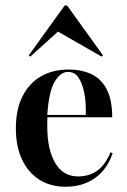

<svg xmlns="http://www.w3.org/2000/svg" viewBox="-20 -689 477 720"><path d="M225.8 11.3Q169.4 11.3 127.4 -15.3Q85.5 -41.9 62.5 -91.1Q39.5 -140.3 39.5 -208.1Q39.5 -279 64.5 -328.2Q89.5 -377.4 133.9 -402.8Q178.2 -428.2 236.3 -428.2Q287.9 -428.2 324.6 -410.1Q361.3 -391.9 381 -352.4Q400.8 -312.9 400.8 -249.2H119.4L118.5 -258.1H301.6Q303.2 -302.4 296.4 -338.7Q289.5 -375 275 -397.2Q260.5 -419.4 234.7 -419.4Q207.3 -419.4 185.1 -382.7Q162.9 -346 157.3 -256.5L158.1 -254.8Q157.3 -245.2 157.3 -234.7Q157.3 -224.2 157.3 -213.7Q157.3 -128.2 187.1 -77.8Q216.9 -27.4 272.6 -27.4Q314.5 -27.4 344.8 -49.2Q375 -71 394.4 -117.7L402.4 -114.5Q381.5 -53.2 335.9 -21Q290.3 11.3 225.8 11.3ZM93.5 -476.6 87.9 -481.5 222.6 -668.5H231.5L366.1 -481.5L361.3 -476.6L179.8 -580.6L212.1 -583.9Z"/></svg>

Font: Playfair 144pt SemiCondensed
Style: Bold
Weight: 700
Width: 4
Designer: Claus Eggers Sørensen
Foundry: Claus Eggers Sørensen
Version: Version 2.203